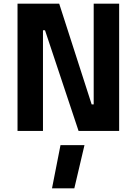

<svg xmlns="http://www.w3.org/2000/svg" viewBox="-20 -710 741 1041"><path d="M75 0H213V-546H224L406 0H626V-690H488V-144H477L301 -690H75ZM262 311H383L438 77H308Z"/></svg>

Font: TitilliumMaps29L
Style: 999 wt
Weight: 900
Designer: Campivisivi
Foundry: Accademia di Belle Arti di Urbino and students of MA course of Visual design